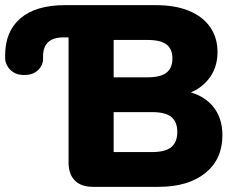

<svg xmlns="http://www.w3.org/2000/svg" viewBox="-20 -725 923 745"><path d="M341 0Q295 0 270.5 -24.5Q246 -49 246 -95V-580H227Q187 -580 167 -561.5Q147 -543 147 -505V-493Q147 -482 139.5 -468Q132 -454 116 -444Q100 -434 74 -434Q48 -434 32 -444.5Q16 -455 8 -470Q0 -485 0 -498V-511Q0 -603 59.5 -654Q119 -705 232 -705H585Q661 -705 714.5 -682.5Q768 -660 796 -619Q824 -578 824 -523Q824 -461 788.5 -417Q753 -373 693 -357V-373Q765 -360 804 -315Q843 -270 843 -200Q843 -107 776.5 -53.5Q710 0 595 0ZM421 -135H570Q622 -135 645 -154.5Q668 -174 668 -213Q668 -252 645 -271Q622 -290 570 -290H421ZM421 -425H552Q603 -425 626 -443Q649 -461 649 -498Q649 -535 626 -552.5Q603 -570 552 -570H421Z"/></svg>

Font: Nunito ExtraLight Black
Style: Regular
Weight: 900
Version: Version 3.602